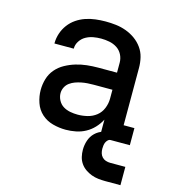

<svg xmlns="http://www.w3.org/2000/svg" viewBox="-109 -628 818 912"><g transform="rotate(15 300.0 -171.5)"><path d="M247 8Q215 8 183.5 -0.5Q152 -9 128.5 -30Q105 -51 94.5 -82Q84 -113 84 -144Q84 -172 92 -199Q100 -226 118 -247Q136 -268 160.5 -281.5Q185 -295 211.5 -303Q238 -311 265.5 -314Q293 -317 321 -317H413V-366Q413 -387 403.5 -405.5Q394 -424 377 -435Q360 -446 339.5 -450Q319 -454 299 -454Q279 -454 260 -450.5Q241 -447 224 -437.5Q207 -428 196 -411Q185 -394 185 -375Q185 -374 185 -374Q185 -374 185 -374H90Q90 -375 90 -375Q90 -375 90 -375Q90 -400 98 -424Q106 -448 121 -468Q136 -488 156.5 -502Q177 -516 200.5 -524Q224 -532 249 -535Q274 -538 299 -538Q324 -538 349.5 -535Q375 -532 399.5 -523Q424 -514 445 -499Q466 -484 481 -463Q496 -442 502 -417Q508 -392 508 -366V-84H561V0H413V-86Q401 -63 383.5 -44.5Q366 -26 344 -14Q322 -2 297 3Q272 8 247 8ZM284 -76Q308 -76 332 -82Q356 -88 375 -103Q394 -118 403.5 -141.5Q413 -165 413 -189V-233H321Q306 -233 291 -232Q276 -231 261 -228Q246 -225 232 -220Q218 -215 205.5 -206Q193 -197 186 -183Q179 -169 179 -154Q179 -136 188 -119Q197 -102 212.5 -92.5Q228 -83 246.5 -79.5Q265 -76 284 -76ZM492 195Q475 195 457.5 193Q440 191 424 185Q408 179 393.5 169Q379 159 369 144.5Q359 130 355 113Q351 96 351 78Q351 55 358.5 32.5Q366 10 382.5 -6Q399 -22 421.5 -29Q444 -36 467 -36V0Q459 0 453 6Q447 12 444 19Q441 26 440 34Q439 42 439 50Q439 61 442 71.5Q445 82 452.5 90Q460 98 470.5 101.5Q481 105 492 105H567V195Z"/></g></svg>

Font: Iosevka Curly Slab MdEx
Style: Regular
Weight: 500
Width: 7
Monospace: yes
Designer: Belleve Invis
Foundry: Belleve Invis
Version: Version 11.1.0; ttfautohint (v1.8.3)